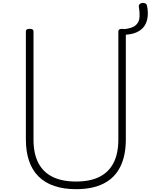

<svg xmlns="http://www.w3.org/2000/svg" viewBox="-20 -1319 1073 1358"><path d="M1020 -1277Q1028 -1239 1024.5 -1202.5Q1021 -1166 1002.5 -1137Q984 -1108 946 -1090.5Q908 -1073 848 -1073V-1112Q912 -1117 938 -1139Q964 -1161 966.5 -1195Q969 -1229 962 -1270Q960 -1282 967.5 -1289.5Q975 -1297 986 -1298.5Q997 -1300 1007.5 -1295Q1018 -1290 1020 -1277ZM518 19Q431 19 364.5 -3.5Q298 -26 253 -70.5Q208 -115 185.5 -181Q163 -247 163 -333V-1096Q163 -1106 169 -1110.5Q175 -1115 189 -1115Q204 -1115 210.5 -1110.5Q217 -1106 217 -1096V-331Q217 -233 251 -167Q285 -101 352 -68Q419 -35 518 -35Q617 -35 683 -68Q749 -101 783 -167Q817 -233 817 -331V-1096Q817 -1106 823.5 -1110.5Q830 -1115 844 -1115Q870 -1115 870 -1096V-333Q870 -218 830.5 -139Q791 -60 712.5 -20.5Q634 19 518 19Z"/></svg>

Font: Playwrite FR Moderne ExtraLight
Style: Regular
Weight: 250
Version: Version 1.002